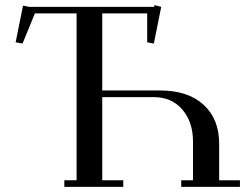

<svg xmlns="http://www.w3.org/2000/svg" viewBox="-20 -729 976 749"><path d="M41 -564 69.8 -707 95.2 -702.1H581.1L583 -709L608.9 -702.1L580.1 -559.1L554.2 -564V-676.8H378.9V-376H605Q712.9 -376 773.9 -320.6Q835 -265.1 835 -168V-25.9H916V0H687V-25.9H732.9V-176.8Q732.9 -252.9 691.4 -301.5Q649.9 -350.1 580.1 -350.1H378.9V-25.9H460.9V0H231V-25.9H278.8V-676.8H116.2L67.9 -559.1Z"/></svg>

Font: Dehuti
Style: Bold
Weight: 700
Version: Version 1.2